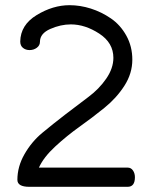

<svg xmlns="http://www.w3.org/2000/svg" viewBox="-20 -720 589 740"><path d="M47 -27Q47 -78 74.5 -126Q102 -174 143 -208Q184 -242 232 -279Q280 -316 321 -346.5Q362 -377 389.5 -417Q417 -457 417 -497Q417 -555 362.5 -590.5Q308 -626 253 -626Q214 -626 174 -608.5Q134 -591 134 -559Q134 -545 122 -536Q110 -527 94 -527Q79 -527 68.5 -535.5Q58 -544 58 -560Q59 -624 121.5 -662Q184 -700 248 -700Q289 -700 330 -687Q371 -674 407.5 -649Q444 -624 467 -582.5Q490 -541 490 -490Q490 -437 459.5 -389.5Q429 -342 382 -304Q335 -266 286.5 -231.5Q238 -197 193 -155.5Q148 -114 130 -74H472Q485 -74 492.5 -63Q500 -52 500 -37Q500 0 472 0H93Q47 0 47 -27Z"/></svg>

Font: Happy Monkey
Style: Regular
Weight: 400
Version: Version 1.001